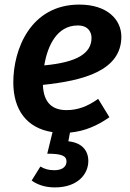

<svg xmlns="http://www.w3.org/2000/svg" viewBox="-20 -564 565 837"><path d="M509 -404C509 -479 447 -544 326 -544C113 -544 38 -349 38 -205C38 -86 96 -5 209 12L186 106C249 106 270 115 270 141C269 166 247 178 217 178C190 178 173 172 156 162L118 223C140 239 173 253 219 253C321 253 365 193 365 138C365 92 337 58 278 52L285 14C350 8 406 -17 457 -53L408 -133C360 -99 318 -84 270 -84C212 -84 170 -112 167 -194C341 -212 509 -255 509 -404ZM173 -279C187 -364 228 -453 319 -453C366 -453 379 -422 379 -399C379 -331 315 -292 173 -279Z"/></svg>

Font: Fira Sans Medium
Style: Italic
Weight: 500
Italic angle: -8°
Designer: bBox Type GmbH & Carrois Corporate GbR & Edenspiekermann AG
Foundry: bBox Type GmbH & Carrois Corporate GbR & Edenspiekermann AG
Version: Version 4.301;PS 004.301;hotconv 1.0.88;makeotf.lib2.5.64775